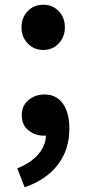

<svg xmlns="http://www.w3.org/2000/svg" viewBox="-20 -577 365 811"><path d="M163 -366Q123 -366 97 -393.5Q71 -421 71 -461Q71 -503 97 -530Q123 -557 163 -557Q202 -557 228 -530Q254 -503 254 -461Q254 -421 228 -393.5Q202 -366 163 -366ZM84 214 53 134Q111 111 142.5 74Q174 37 174 -7L169 -112L221 -25Q209 -14 194.5 -9Q180 -4 164 -4Q128 -4 100 -26.5Q72 -49 72 -91Q72 -130 100 -154Q128 -178 168 -178Q218 -178 245.5 -139.5Q273 -101 273 -33Q273 55 224 119Q175 183 84 214Z"/></svg>

Font: Noto Sans SC Thin
Style: Bold
Weight: 700
Version: Version 2.004-H2;hotconv 1.0.118;makeotfexe 2.5.65603